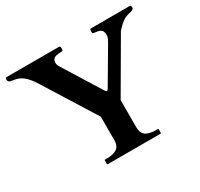

<svg xmlns="http://www.w3.org/2000/svg" viewBox="-146 -869 1090 1049"><g transform="rotate(-30 399.0 -344.0)"><path d="M347.7 -241.2Q347.7 -244.1 346.2 -246.1L146.5 -565.4Q138.2 -578.6 128.7 -592Q119.1 -605.5 107.7 -617.4Q96.2 -629.4 82.8 -638.4Q69.3 -647.5 53.7 -651.4Q51.3 -651.9 45.9 -653.1Q40.5 -654.3 34.7 -655.3Q28.8 -656.2 23.4 -657.2Q18.1 -658.2 15.6 -658.7Q10.7 -659.2 6.3 -664.8Q2 -670.4 2 -674.8Q2 -675.8 2.2 -678.2Q2.4 -680.7 3.2 -682.9Q3.9 -685.1 5.4 -686.8Q6.8 -688.5 9.3 -688.5H340.8Q346.2 -688.5 347.7 -683.6Q349.1 -678.7 349.1 -674.8Q349.1 -669.9 348.4 -664.6Q347.7 -659.2 342.8 -659.2Q329.6 -658.2 317.9 -657.2Q306.2 -656.2 297.9 -652.6Q289.6 -648.9 284.7 -641.6Q279.8 -634.3 279.8 -621.1Q279.8 -609.4 285.6 -600.1L434.6 -360.8Q439.9 -352.5 441.7 -350.6Q443.4 -348.6 447.3 -348.6Q450.7 -348.6 453.4 -352.5Q456.1 -356.4 460 -362.8L577.6 -562.5Q584.5 -573.7 591.6 -587.4Q598.6 -601.1 598.6 -615.2Q598.6 -628.9 595 -637Q591.3 -645 584 -649.4Q576.7 -653.8 566.2 -655.8Q555.7 -657.7 542 -659.2Q536.6 -659.7 535.6 -665Q534.7 -670.4 534.7 -674.8Q534.7 -678.2 535.9 -683.3Q537.1 -688.5 543 -688.5H788.6Q792.5 -688.5 793.9 -682.9Q795.4 -677.2 795.4 -674.8Q795.4 -669.9 792.2 -666.5Q789.1 -663.1 784.4 -660.9Q779.8 -658.7 774.7 -657.5Q769.5 -656.2 765.1 -655.3Q740.7 -649.9 722.9 -637.5Q705.1 -625 688 -606.4Q685.5 -604 680.9 -598.6Q676.3 -593.3 675.8 -592.3L486.8 -267.6V-95.2Q486.8 -65.9 502 -49.8Q517.1 -33.7 555.7 -29.8Q561 -29.3 569.3 -29.3Q577.6 -29.3 583.5 -29.3Q585.9 -29.3 586.7 -27.8Q587.4 -26.4 587.4 -25.4V-3.9Q587.4 -2.9 586.7 -1.5Q585.9 0 583.5 0H251Q248.5 0 247.8 -1.5Q247.1 -2.9 247.1 -3.9V-25.4Q247.1 -26.4 247.8 -27.8Q248.5 -29.3 251 -29.3Q256.3 -29.3 264.9 -29.3Q273.4 -29.3 278.8 -29.8Q317.4 -33.7 332.5 -49.8Q347.7 -65.9 347.7 -95.2Z"/></g></svg>

Font: Cardo
Style: Bold
Weight: 700
Designer: David J. Perry
Foundry: David J. Perry
Version: Version 1.0011